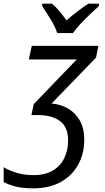

<svg xmlns="http://www.w3.org/2000/svg" viewBox="-86 -786 570 1046"><path d="M95 240Q40 240 2.5 231Q-35 222 -66 206V125Q-40 141 1.5 154.5Q43 168 97 168Q160 168 202 143Q244 118 264.5 75Q285 32 285 -21Q285 -93 241.5 -126Q198 -159 122 -159H85L98 -219L332 -462H71L87 -536H450L437 -472L195 -222Q245 -218 285 -194.5Q325 -171 349 -129Q373 -87 373 -25Q373 51 340 111Q307 171 245 205.5Q183 240 95 240ZM226 -606Q213 -644 188 -684Q163 -724 144 -753V-766H197Q217 -750 237 -726Q257 -702 276 -675Q307 -702 338 -725.5Q369 -749 396 -766H453V-753Q436 -738 408 -711.5Q380 -685 353.5 -657Q327 -629 312 -606Z"/></svg>

Font: Noto IKEA Latin
Style: Italic
Weight: 400
Italic angle: -12°
Designer: Monotype Design Team
Foundry: Monotype Imaging Inc.
Version: Version 1.0